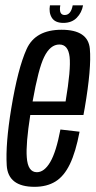

<svg xmlns="http://www.w3.org/2000/svg" viewBox="-20 -718 372 742"><path d="M113.5 4Q11 4 6 -79Q1 -162 23.5 -299Q49 -453.5 82.8 -528.2Q116.5 -603 218 -603Q320.5 -603 327.2 -529.5Q334 -456 307.5 -301Q305 -285.5 302.5 -273.5H97Q79.5 -161.5 83.5 -110Q87.5 -52.5 122.5 -52.5Q151 -52.5 174 -91.5Q197 -130.5 213.5 -217.5L287.5 -209Q272.5 -130 250 -83.5Q227.5 -37 194.2 -16.5Q161 4 113.5 4ZM106 -326H233.5Q254.5 -451 249 -498Q243.5 -546 209.5 -546Q174 -546 150.5 -497.5Q128.5 -453 106 -326ZM225 -629.5Q193 -629.5 180.5 -649.2Q168 -669 173 -697.5H213Q206.5 -660 230 -660Q254 -660 261 -697.5H301Q296 -669 276.5 -649.2Q257 -629.5 225 -629.5Z"/></svg>

Font: Anybody Condensed Regular
Style: Italic
Weight: 400
Width: 3
Italic angle: -10°
Designer: Tyler Finck
Foundry: Etcetera Type Company
Version: Version 1.010; ttfautohint (v1.8.3) -l 8 -r 50 -G 200 -x 14 